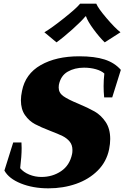

<svg xmlns="http://www.w3.org/2000/svg" viewBox="-20 -1017 679 1047"><path d="M222 -841Q260 -863 328.5 -917.5Q397 -972 417 -997H505Q515 -972 561.5 -917.5Q608 -863 637 -841L551 -786Q522 -814 490 -857.5Q458 -901 449 -928H446Q425 -902 376 -858Q327 -814 288 -786ZM4 -87 52 -240H97Q98 -230 98 -210Q98 -166 90 -100Q108 -78 139.5 -65Q171 -52 206 -52Q266 -52 313 -83.5Q360 -115 373 -177Q375 -185 375 -199Q375 -227 359.5 -245.5Q344 -264 320.5 -275.5Q297 -287 255 -303Q203 -323 171 -340Q139 -357 116.5 -389Q94 -421 94 -470Q94 -493 100 -521Q118 -614 202 -662Q286 -710 412 -710Q496 -710 550.5 -692.5Q605 -675 639 -636L592 -486H548Q545 -518 545 -547Q545 -581 549 -616Q533 -631 503 -639.5Q473 -648 438 -648Q387 -648 349 -626Q311 -604 301 -554Q300 -549 300 -540Q300 -511 325 -493Q350 -475 406 -452Q461 -429 496 -409Q531 -389 556 -352Q581 -315 581 -259Q581 -233 575 -203Q561 -135 513 -87Q465 -39 395 -14.5Q325 10 244 10Q160 10 94 -16.5Q28 -43 4 -87Z"/></svg>

Font: Trirong Black
Style: Italic
Weight: 900
Italic angle: -12°
Designer: Katatrad Team
Foundry: CadsonDemak
Version: Version 1.001